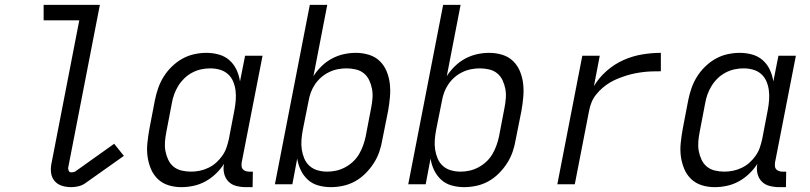

<svg xmlns="http://www.w3.org/2000/svg" viewBox="-20 -760 3340 792"><path d="M274 12Q254 12 236 6.5Q218 1 206 -12.5Q194 -26 191 -45Q188 -64 192 -84L307 -676H160V-740H392L262 -72Q260 -64 263 -56.5Q266 -49 274 -49Q278 -49 283 -50Q288 -51 291 -53L451 -167L491 -117L330 -3Q318 5 303 8.5Q288 12 274 12Z M728 12Q700 12 674.5 4Q649 -4 630.5 -22Q612 -40 602 -64.5Q592 -89 588.5 -115.5Q585 -142 588 -170.5Q591 -199 596 -227L619 -347Q624 -372 632.5 -396.5Q641 -421 655 -443.5Q669 -466 689 -485.5Q709 -505 732.5 -518Q756 -531 781.5 -536.5Q807 -542 831 -542Q858 -542 883 -535Q908 -528 926.5 -511.5Q945 -495 955.5 -472.5Q966 -450 970 -424L991 -530H1063L977 -90Q976 -82 976.5 -74.5Q977 -67 981.5 -62Q986 -57 993 -54.5Q1000 -52 1007 -52H1023L1022 12H994Q974 12 954.5 7Q935 2 922 -11.5Q909 -25 904.5 -44.5Q900 -64 904 -84Q890 -62 870 -43Q850 -24 827 -11.5Q804 1 778.5 6.5Q753 12 728 12ZM768 -52Q785 -52 803 -55.5Q821 -59 839 -67.5Q857 -76 871 -88.5Q885 -101 896.5 -117Q908 -133 914 -150.5Q920 -168 924 -186L947 -306Q951 -327 952.5 -347.5Q954 -368 951.5 -387.5Q949 -407 941.5 -424.5Q934 -442 920 -454.5Q906 -467 887 -472.5Q868 -478 847 -478Q829 -478 810 -474Q791 -470 773 -460.5Q755 -451 740.5 -437Q726 -423 715.5 -406Q705 -389 698.5 -371Q692 -353 689 -335L666 -215Q662 -195 660.5 -175Q659 -155 662.5 -136.5Q666 -118 674 -101Q682 -84 696 -72.5Q710 -61 729 -56.5Q748 -52 768 -52Z M1345 12Q1318 12 1293 5Q1268 -2 1250 -18.5Q1232 -35 1221 -57.5Q1210 -80 1206 -106L1186 0H1114L1258 -740H1330L1273 -446Q1287 -468 1306.5 -487Q1326 -506 1349.5 -518.5Q1373 -531 1398 -536.5Q1423 -542 1448 -542Q1476 -542 1502 -534Q1528 -526 1546.5 -508Q1565 -490 1575 -465.5Q1585 -441 1588 -414.5Q1591 -388 1588.5 -359.5Q1586 -331 1581 -303L1557 -183Q1553 -158 1544.5 -133.5Q1536 -109 1521.5 -86.5Q1507 -64 1487.5 -44.5Q1468 -25 1444.5 -12Q1421 1 1395 6.5Q1369 12 1345 12ZM1330 -52Q1348 -52 1366.5 -56Q1385 -60 1403 -69.5Q1421 -79 1436 -93Q1451 -107 1461 -124Q1471 -141 1477.5 -159Q1484 -177 1488 -195L1511 -315Q1515 -335 1516.5 -355Q1518 -375 1514.5 -393.5Q1511 -412 1503 -429Q1495 -446 1481 -457.5Q1467 -469 1448 -473.5Q1429 -478 1409 -478Q1392 -478 1373.5 -474.5Q1355 -471 1337.5 -462.5Q1320 -454 1305.5 -441.5Q1291 -429 1280 -413Q1269 -397 1262.5 -379.5Q1256 -362 1253 -344L1229 -224Q1225 -203 1223.5 -182.5Q1222 -162 1225 -142.5Q1228 -123 1235.5 -105.5Q1243 -88 1257 -75.5Q1271 -63 1290 -57.5Q1309 -52 1330 -52Z M1895 12Q1868 12 1843 5Q1818 -2 1800 -18.5Q1782 -35 1771 -57.5Q1760 -80 1756 -106L1736 0H1664L1808 -740H1880L1823 -446Q1837 -468 1856.5 -487Q1876 -506 1899.5 -518.5Q1923 -531 1948 -536.5Q1973 -542 1998 -542Q2026 -542 2052 -534Q2078 -526 2096.5 -508Q2115 -490 2125 -465.5Q2135 -441 2138 -414.5Q2141 -388 2138.5 -359.5Q2136 -331 2131 -303L2107 -183Q2103 -158 2094.5 -133.5Q2086 -109 2071.5 -86.5Q2057 -64 2037.5 -44.5Q2018 -25 1994.5 -12Q1971 1 1945 6.5Q1919 12 1895 12ZM1880 -52Q1898 -52 1916.5 -56Q1935 -60 1953 -69.5Q1971 -79 1986 -93Q2001 -107 2011 -124Q2021 -141 2027.5 -159Q2034 -177 2038 -195L2061 -315Q2065 -335 2066.5 -355Q2068 -375 2064.5 -393.5Q2061 -412 2053 -429Q2045 -446 2031 -457.5Q2017 -469 1998 -473.5Q1979 -478 1959 -478Q1942 -478 1923.5 -474.5Q1905 -471 1887.5 -462.5Q1870 -454 1855.5 -441.5Q1841 -429 1830 -413Q1819 -397 1812.5 -379.5Q1806 -362 1803 -344L1779 -224Q1775 -203 1773.5 -182.5Q1772 -162 1775 -142.5Q1778 -123 1785.5 -105.5Q1793 -88 1807 -75.5Q1821 -63 1840 -57.5Q1859 -52 1880 -52Z M2279 0 2382 -530H2454L2430 -405Q2451 -440 2483 -468Q2515 -496 2552.5 -512.5Q2590 -529 2629 -535.5Q2668 -542 2706 -542V-466Q2688 -466 2670.5 -465.5Q2653 -465 2635.5 -463Q2618 -461 2600 -457.5Q2582 -454 2564.5 -448.5Q2547 -443 2529.5 -436Q2512 -429 2496 -419.5Q2480 -410 2465.5 -397.5Q2451 -385 2439 -370Q2427 -355 2420 -337.5Q2413 -320 2410 -303L2351 0Z M2928 12Q2900 12 2874.5 4Q2849 -4 2830.5 -22Q2812 -40 2802 -64.5Q2792 -89 2788.5 -115.5Q2785 -142 2788 -170.5Q2791 -199 2796 -227L2819 -347Q2824 -372 2832.5 -396.5Q2841 -421 2855 -443.5Q2869 -466 2889 -485.5Q2909 -505 2932.5 -518Q2956 -531 2981.5 -536.5Q3007 -542 3031 -542Q3058 -542 3083 -535Q3108 -528 3126.5 -511.5Q3145 -495 3155.5 -472.5Q3166 -450 3170 -424L3191 -530H3263L3177 -90Q3176 -82 3176.5 -74.5Q3177 -67 3181.5 -62Q3186 -57 3193 -54.5Q3200 -52 3207 -52H3223L3222 12H3194Q3174 12 3154.5 7Q3135 2 3122 -11.5Q3109 -25 3104.5 -44.5Q3100 -64 3104 -84Q3090 -62 3070 -43Q3050 -24 3027 -11.5Q3004 1 2978.5 6.5Q2953 12 2928 12ZM2968 -52Q2985 -52 3003 -55.5Q3021 -59 3039 -67.5Q3057 -76 3071 -88.5Q3085 -101 3096.5 -117Q3108 -133 3114 -150.5Q3120 -168 3124 -186L3147 -306Q3151 -327 3152.5 -347.5Q3154 -368 3151.5 -387.5Q3149 -407 3141.5 -424.5Q3134 -442 3120 -454.5Q3106 -467 3087 -472.5Q3068 -478 3047 -478Q3029 -478 3010 -474Q2991 -470 2973 -460.5Q2955 -451 2940.5 -437Q2926 -423 2915.5 -406Q2905 -389 2898.5 -371Q2892 -353 2889 -335L2866 -215Q2862 -195 2860.5 -175Q2859 -155 2862.5 -136.5Q2866 -118 2874 -101Q2882 -84 2896 -72.5Q2910 -61 2929 -56.5Q2948 -52 2968 -52Z"/></svg>

Font: Lode Term
Style: Italic
Weight: 400
Italic angle: -11°
Monospace: yes
Designer: Belleve Invis
Foundry: Belleve Invis
Version: Version 29.2.0